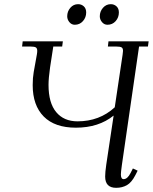

<svg xmlns="http://www.w3.org/2000/svg" viewBox="-20 -902 739 929"><path d="M86.9 -676.8 89.8 -702.1H284.2L280.8 -676.8H237.8L222.2 -575.2Q214.8 -522.9 214.8 -491.2Q214.8 -403.8 252 -359.4Q289.1 -314.9 355 -314.9Q461.4 -314.9 535.2 -382.8L573.2 -637.2Q575.2 -650.9 575.2 -655.8Q575.2 -668.5 568.4 -672.6Q561.5 -676.8 543 -676.8H502L504.9 -702.1H699.2L695.8 -676.8H652.8L569.8 -104Q564.9 -68.8 564.9 -58.1Q564.9 -35.2 578.1 -35.2Q596.7 -35.2 611.8 -64.9L623 -86.9L646 -76.2L634.8 -54.2Q616.7 -19 594 -6.1Q571.3 6.8 542 6.8Q488.8 6.8 488.8 -47.9Q488.8 -68.4 494.1 -105L529.8 -342.8Q457.5 -284.2 347.2 -284.2Q245.1 -284.2 191.7 -338.1Q138.2 -392.1 138.2 -490.2Q138.2 -525.9 143.1 -553.2L158.2 -637.2Q160.2 -648.9 160.2 -655.8Q160.2 -668.5 153.3 -672.6Q146.5 -676.8 127.9 -676.8ZM305.2 -823.2Q305.2 -846.7 320.3 -864.3Q335.4 -881.8 357.9 -881.8Q374 -881.8 385.5 -871.3Q397 -860.8 397 -841.8Q397 -817.4 381.3 -799.8Q365.7 -782.2 341.8 -782.2Q326.2 -782.2 315.7 -794.9Q305.2 -807.6 305.2 -823.2ZM462.9 -823.2Q462.9 -846.7 478.3 -864.3Q493.7 -881.8 516.1 -881.8Q532.2 -881.8 543.7 -871.3Q555.2 -860.8 555.2 -841.8Q555.2 -817.4 539.6 -799.8Q523.9 -782.2 500 -782.2Q484.4 -782.2 473.6 -794.9Q462.9 -807.6 462.9 -823.2Z"/></svg>

Font: Dihjauti
Style: Italic
Weight: 400
Italic angle: -9°
Designer: T. Christopher White
Version: Version 3.0.0